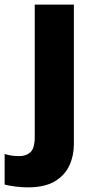

<svg xmlns="http://www.w3.org/2000/svg" viewBox="-78 -569 412 829"><path d="M42 240Q18 240 -10.5 236.5Q-39 233 -58 228V96Q-41 101 -26.5 103Q-12 105 7 105Q34 105 53 88.5Q72 72 72 22V-549H241V53Q241 103 221.5 145.5Q202 188 158.5 214Q115 240 42 240Z"/></svg>

Font: Noto Sans Gujarati UI ExtraBold
Style: Regular
Weight: 800
Designer: Jelle Bosma - Monotype Design Team, Universal Thirst
Foundry: Monotype Imaging Inc.
Version: Version 2.106; ttfautohint (v1.8.4.7-5d5b)